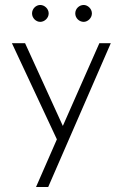

<svg xmlns="http://www.w3.org/2000/svg" viewBox="-20 -565 494 773"><path d="M142 -477C159 -477 176 -492 176 -511C176 -530 159 -545 142 -545C125 -545 109 -530 109 -511C109 -492 125 -477 142 -477ZM317 -477C333 -477 350 -492 350 -511C350 -530 333 -545 317 -545C299 -545 283 -530 283 -511C283 -492 299 -477 317 -477ZM380 -391 233 -58 81 -391H28L209 -4L125 188H174L426 -391Z"/></svg>

Font: Sulaf Light
Style: Regular
Weight: 300
Designer: Bandar Raffah (Arabic) and Santiago Orozco (Latin)
Foundry: Caramella and Typemade
Version: Version 1.005;PS 001.005;hotconv 1.0.88;makeotf.lib2.5.64775